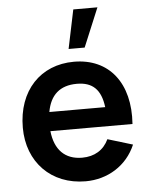

<svg xmlns="http://www.w3.org/2000/svg" viewBox="-56 -848 714 911"><g transform="rotate(-5 301.0 -393.0)"><path d="M327.5 -802.5 289 -617.5H365.5L442.5 -802.5ZM560 -236.5C574 -431 476 -555 308.5 -555C149.5 -555 40 -441 40 -264C40 -100 151.5 15 315.5 15C419.5 15 512.5 -41 554 -139L435 -175C411.5 -125 367.5 -98 308.5 -98C226.5 -98 178.5 -147.5 169 -236.5ZM313.5 -449.5C388 -449.5 427.5 -412 438 -327.5H172C186 -407.5 232.5 -449.5 313.5 -449.5Z"/></g></svg>

Font: Hauora
Style: Bold
Weight: 700
Designer: Wayne Shih
Foundry: WCYS
Version: Version 1.001;hotconv 1.0.109;makeotfexe 2.5.65596